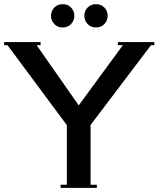

<svg xmlns="http://www.w3.org/2000/svg" viewBox="-30 -902 761 922"><path d="M375 -826Q375 -849.2 390.6 -865.6Q406.2 -882 431 -882Q455.8 -882 471.4 -865.6Q487 -849.2 487 -826Q487 -803.6 471.4 -786.8Q455.8 -770 431 -770Q406.2 -770 390.6 -786.8Q375 -803.6 375 -826ZM215 -826Q215 -849.2 230.6 -865.6Q246.2 -882 271 -882Q295.8 -882 311.4 -865.6Q327 -849.2 327 -826Q327 -803.6 311.4 -786.8Q295.8 -770 271 -770Q246.2 -770 230.6 -786.8Q215 -803.6 215 -826ZM261 0V-15H291V-301L6 -685H-10V-700H165V-685H146L348 -396L560 -685H536V-700H711V-685H695L405 -302V-15H435V0Z"/></svg>

Font: Copperplate CC
Style: Regular
Weight: 400
Designer: indestructible type*
Foundry: Cowboy Collective
Version: Version 1.000